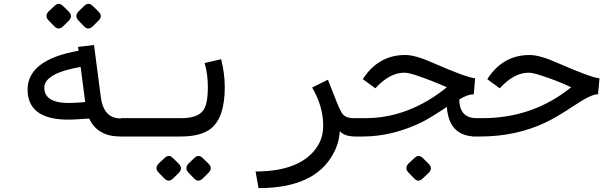

<svg xmlns="http://www.w3.org/2000/svg" viewBox="-20 -701 3099 986"><path d="M417.5 -176.8 394 -357.4Q207.5 -324.7 207.5 -250.5Q207.5 -160.6 375.5 -173.8ZM598.6 0Q480.5 0 438 -92.3L378.9 -88.4Q121.6 -69.8 121.6 -241.7Q123 -395 383.8 -440.4L380.4 -460L462.9 -469.7L497.6 -203.6Q511.7 -92.8 599.6 -92.8H623V0ZM457.4 -669.6 486.1 -641.4Q509.6 -618.4 485.1 -594.3L456.9 -566.1Q433.4 -543.7 413 -564.6L384.2 -594.3Q360.7 -618.4 383.2 -642.4L411.4 -669.6Q434.4 -693.1 457.4 -669.6ZM304.3 -669.6 333 -641.4Q356 -618.4 333 -594.3L304.3 -566.1Q281.3 -543.7 260.4 -564.6L231.2 -594.3Q207.1 -618.4 229.6 -642.4L258.9 -669.6Q281.3 -693.1 304.3 -669.6Z M911.1 -94.2Q988.8 -94.2 1019.5 -128.9Q1047.4 -158.7 1047.4 -254.4Q1047.4 -320.8 1030.8 -377.4L1115.7 -397Q1134.3 -323.2 1134.3 -253.9Q1134.3 -97.7 1063.5 -41Q1012.7 0 907.2 0H601.6V-94.2ZM1022.3 111.7 1051.1 139.9Q1074.6 162.9 1050 186.9L1021.8 215.1Q998.3 237.6 977.9 216.7L949.2 186.9Q925.7 162.9 948.1 138.8L976.4 111.7Q999.3 88.2 1022.3 111.7ZM869.3 111.7 898 139.9Q921 162.9 898 186.9L869.3 215.1Q846.3 237.6 825.4 216.7L796.1 186.9Q772.1 162.9 794.5 138.8L823.8 111.7Q846.3 88.2 869.3 111.7Z M1707.5 -181.2Q1723.1 -141.6 1733.4 -124.5Q1749.5 -94.2 1795.4 -94.2H1825.2V0H1805.2Q1748.5 0 1725.1 -27.8Q1720.7 37.1 1690.4 90.3Q1595.2 265.1 1307.6 265.1L1292.5 179.7Q1530.3 179.2 1612.3 46.9Q1641.1 0 1639.6 -61Q1638.7 -156.2 1583 -251.5L1664.1 -291.5Z M2152.5 111.7 2181.2 139.9Q2204.2 162.9 2181.2 186.9L2151.4 215.1Q2127.9 237.6 2108.6 216.7L2079.3 186.9Q2055.3 162.9 2077.7 138.8L2107 111.7Q2129.5 88.2 2152.5 111.7ZM2419.9 -298.8 2413.1 -216.8Q2381.8 -216.8 2338.4 -190.4Q2339.8 -94.2 2427.7 -94.2H2431.6V0H2424.8Q2285.2 0 2274.9 -151.9Q2181.6 -90.3 2142.6 -71.8Q1992.7 0 1843.8 0H1805.2V-94.2H1855.5Q2078.6 -94.2 2274.9 -252.9Q2200.2 -286.1 2124 -312Q2076.2 -328.6 2053.2 -327.6Q1979.5 -326.2 1907.7 -247.6L1843.3 -294.4L1853 -309.1Q1931.2 -418 2059.1 -418.5Q2110.8 -419.4 2201.7 -378.9Q2374.5 -303.2 2419.9 -298.8Z M2762.7 -312Q2714.4 -328.6 2691.4 -327.6Q2618.2 -326.2 2546.4 -247.6L2482.4 -294.4Q2482.4 -294.4 2492.2 -309.1Q2570.3 -418 2697.8 -418.5Q2749.5 -419.4 2840.8 -378.9Q3013.2 -303.2 3058.6 -298.8L3051.3 -216.8Q3019 -219.2 2926.8 -157.7Q2840.8 -100.1 2781.2 -71.8Q2629.4 0 2446.3 0H2406.7V-94.2H2458Q2717.3 -94.2 2913.1 -252.9Q2838.4 -288.1 2762.7 -312Z"/></svg>

Font: Vazir Code Hack
Style: Code-Hack
Weight: 400
Foundry: DejaVu fonts team - Redesigned by Saber Rastikerdar
Version: Version 1.1.2